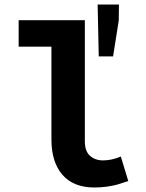

<svg xmlns="http://www.w3.org/2000/svg" viewBox="-20 -812 640 844"><path d="M414.1 -564 409.2 -792H502.9L502 -722.2L477.1 -564ZM395 12.2Q302.7 12.2 254.4 -43.7Q206.1 -99.6 206.1 -198.2V-606.9H62V-723.1H353V-190.9Q353 -147 375.7 -127Q398.4 -106.9 433.1 -106.9Q471.2 -106.9 511.2 -124L543.9 -16.1Q512.2 -5.4 494.9 -0.5Q477.5 4.4 450.9 8.3Q424.3 12.2 395 12.2Z"/></svg>

Font: Office Code Pro D Bold
Style: Regular
Weight: 700
Designer: Nathan Rutzky & Paul D. Hunt
Foundry: Adobe Systems Incorporated
Version: Version 1.004;PS 001.004;hotconv 1.0.70;makeotf.lib2.5.58329